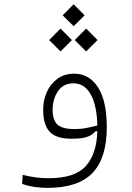

<svg xmlns="http://www.w3.org/2000/svg" viewBox="-20 -677 626 914"><path d="M205.6 217.3Q175.8 217.3 144.3 212.9Q112.8 208.5 85.4 198.2L87.9 155.3Q122.6 164.1 151.9 167.7Q181.2 171.4 212.4 171.4Q336.4 171.4 388.4 113.5Q440.4 55.7 443.4 -52.2L434.1 -51.8Q422.9 -37.1 398.9 -26.9Q375 -16.6 319.3 -16.6Q247.1 -16.6 216.3 -50Q185.5 -83.5 185.5 -154.3Q185.5 -199.7 202.9 -238.8Q220.2 -277.8 253.4 -302Q286.6 -326.2 333.5 -326.2Q404.8 -326.2 446.5 -261.2Q488.3 -196.3 488.3 -70.8Q488.3 74.7 420.7 146Q353 217.3 205.6 217.3ZM443.4 -79.6Q441.4 -174.3 412.1 -227.3Q382.8 -280.3 330.1 -280.3Q281.2 -280.3 255.9 -242.7Q230.5 -205.1 230.5 -154.3Q230.5 -105.5 253.4 -84Q276.4 -62.5 335.4 -62.5Q364.7 -62.5 391.8 -67.9Q418.9 -73.2 443.4 -79.6ZM268.1 -432.1 213.9 -486.3 268.1 -541 322.3 -486.3ZM390.1 -432.1 335.9 -486.3 390.1 -541 444.3 -486.3ZM330.6 -552.2 278.3 -604 330.6 -656.7 382.8 -604Z"/></svg>

Font: Cascadia Code ExtraLight
Style: Regular
Weight: 200
Monospace: yes
Designer: Aaron Bell
Foundry: Saja Typeworks
Version: Version 2407.024; ttfautohint (v1.8.4)